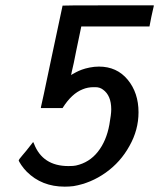

<svg xmlns="http://www.w3.org/2000/svg" viewBox="-20 -676 595 718"><path d="M350 -427Q417 -427 457.5 -378Q498 -329 498 -256Q498 -190 464 -130Q431 -70 375.5 -30.5Q320 9 255 20Q239 22 222 22Q136 22 80 -34Q69 -45 59.5 -59Q50 -73 50 -77Q50 -78 53.5 -82.5Q57 -87 64.5 -96Q72 -105 78 -112L104 -145L107 -139Q139 -55 236 -55Q256 -55 264 -57Q314 -68 346 -108.5Q378 -149 389 -210Q396 -249 396 -267Q396 -319 365 -341Q353 -350 337 -350H330Q308 -350 289 -342Q248 -326 214 -272H133V-275Q134 -276 174 -467L214 -655Q214 -656 385 -656H555V-653Q555 -652 553.5 -646.5Q552 -641 550 -631Q548 -621 546 -613L539 -577H284L265 -486Q261 -464 256 -441Q251 -418 248 -406L246 -395L250 -398Q255 -401 264.5 -406Q274 -411 286 -415.5Q298 -420 315.5 -423.5Q333 -427 350 -427Z"/></svg>

Font: MathJax_SansSerif
Style: Italic
Weight: 400
Version: Version 1.1